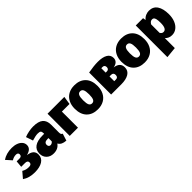

<svg xmlns="http://www.w3.org/2000/svg" viewBox="240 -1796 3264 3264"><g transform="rotate(-45 1872.5 -163.5)"><path d="M454 -404Q454 -313 331 -284Q405 -274 442 -242Q479 -210 479 -152Q479 -68 409.5 -24Q340 20 220 20Q84 20 -5 -43L86 -150Q121 -130 149.5 -123Q178 -116 213 -116Q276 -116 276 -165Q276 -212 213 -212H122L133 -332H200Q255 -332 255 -380Q255 -400 242 -411Q229 -422 205 -422Q176 -422 151 -414Q126 -406 100 -390L10 -491Q103 -554 235 -554Q298 -554 347.5 -535.5Q397 -517 425.5 -483Q454 -449 454 -404Z M1020 -111 980 16Q926 12 892 -4.5Q858 -21 836 -58Q784 20 675 20Q596 20 547.5 -27.5Q499 -75 499 -150Q499 -239 565 -286Q631 -333 757 -333H795V-346Q795 -386 779 -400Q763 -414 718 -414Q694 -414 656.5 -406.5Q619 -399 580 -386L537 -512Q586 -532 643.5 -543Q701 -554 748 -554Q874 -554 931 -505.5Q988 -457 988 -357V-173Q988 -145 995 -131.5Q1002 -118 1020 -111ZM795 -151V-230H774Q732 -230 712 -215Q692 -200 692 -169Q692 -146 704 -132.5Q716 -119 736 -119Q754 -119 769.5 -128Q785 -137 795 -151Z M1077 0V-534H1481L1458 -387H1275V0Z M2013 -266Q2013 -180 1979.5 -115Q1946 -50 1884 -15Q1822 20 1738 20Q1610 20 1536.5 -55Q1463 -130 1463 -268Q1463 -354 1496.5 -419Q1530 -484 1592 -519Q1654 -554 1738 -554Q1866 -554 1939.5 -479Q2013 -404 2013 -266ZM1666 -268Q1666 -189 1683 -155.5Q1700 -122 1738 -122Q1776 -122 1793 -156Q1810 -190 1810 -266Q1810 -345 1793 -378.5Q1776 -412 1738 -412Q1700 -412 1683 -378Q1666 -344 1666 -268Z M2565 -161Q2565 -81 2498.5 -40.5Q2432 0 2318 0H2072V-529Q2211 -554 2304 -554Q2418 -554 2480.5 -517.5Q2543 -481 2543 -409Q2543 -364 2514 -334.5Q2485 -305 2428 -295Q2565 -278 2565 -161ZM2270 -434V-329H2300Q2323 -329 2336.5 -343Q2350 -357 2350 -382Q2350 -407 2337 -421Q2324 -435 2299 -435Q2283 -435 2270 -434ZM2363 -181Q2363 -208 2349.5 -222.5Q2336 -237 2310 -237H2270V-123H2310Q2363 -123 2363 -181Z M3139 -266Q3139 -180 3105.5 -115Q3072 -50 3010 -15Q2948 20 2864 20Q2736 20 2662.5 -55Q2589 -130 2589 -268Q2589 -354 2622.5 -419Q2656 -484 2718 -519Q2780 -554 2864 -554Q2992 -554 3065.5 -479Q3139 -404 3139 -266ZM2792 -268Q2792 -189 2809 -155.5Q2826 -122 2864 -122Q2902 -122 2919 -156Q2936 -190 2936 -266Q2936 -345 2919 -378.5Q2902 -412 2864 -412Q2826 -412 2809 -378Q2792 -344 2792 -268Z M3733 -269Q3733 -186 3706.5 -120.5Q3680 -55 3631.5 -17.5Q3583 20 3520 20Q3444 20 3396 -33V207L3198 227V-534H3374L3382 -482Q3414 -520 3453.5 -537Q3493 -554 3533 -554Q3632 -554 3682.5 -479Q3733 -404 3733 -269ZM3530 -266Q3530 -327 3522 -359Q3514 -391 3500.5 -401.5Q3487 -412 3466 -412Q3424 -412 3396 -362V-158Q3409 -138 3423 -129.5Q3437 -121 3455 -121Q3530 -121 3530 -266Z"/></g></svg>

Font: FiraGO Heavy
Style: Regular
Weight: 900
Designer: bBox Type
Foundry: bBox Type GmbH
Version: Version 1.001